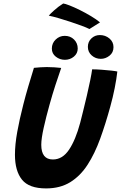

<svg xmlns="http://www.w3.org/2000/svg" viewBox="-20 -1061 691 1098"><path d="M243.5 16.5Q146 16.5 105.8 -33.5Q65.5 -83.5 65.5 -176Q65.5 -234 78.5 -306.2Q91.5 -378.5 113.5 -464Q126 -513.5 141.5 -566Q157 -618.5 174 -673Q192 -675 211.5 -676.2Q231 -677.5 247.5 -677.5Q270 -677.5 291.8 -676Q313.5 -674.5 330 -672.5Q314.5 -629 296.8 -574Q279 -519 263.5 -463Q244 -393.5 230 -330.8Q216 -268 216 -233Q216 -149 282.5 -149Q337.5 -149 375 -205.2Q412.5 -261.5 438.5 -358.5Q445 -384.5 455.5 -426.2Q466 -468 476.8 -514.5Q487.5 -561 495.8 -601.2Q504 -641.5 507 -664.5Q530.5 -664.5 561.8 -662.2Q593 -660 618.8 -657Q644.5 -654 651 -652Q646.5 -610.5 636 -557.5Q625.5 -504.5 611 -452.5Q584 -353.5 553 -268Q522 -182.5 480.8 -118.8Q439.5 -55 381.8 -19.2Q324 16.5 243.5 16.5ZM556.5 -724.5Q526.5 -724.5 504.5 -744Q482.5 -763.5 482.5 -793Q482.5 -822 502.5 -841.2Q522.5 -860.5 551 -860.5Q582.5 -860.5 605.8 -841Q629 -821.5 629 -791.5Q629 -760.5 606.2 -742.5Q583.5 -724.5 556.5 -724.5ZM351 -719Q322 -719 299.2 -736.8Q276.5 -754.5 276.5 -783Q276.5 -814 298.5 -835Q320.5 -856 350 -856Q382.5 -856 403.5 -835Q424.5 -814 424.5 -783.5Q424.5 -755.5 402.5 -737.2Q380.5 -719 351 -719ZM341.5 -1041Q352 -1040 378.2 -1029.8Q404.5 -1019.5 436.8 -1003.5Q469 -987.5 500 -969Q531 -950.5 552 -933L491.5 -895Q475 -903.5 445.8 -914.2Q416.5 -925 382.5 -936.2Q348.5 -947.5 315.8 -957Q283 -966.5 259 -971.5Q265 -979.5 289.2 -1001.5Q313.5 -1023.5 341.5 -1041Z"/></svg>

Font: Grandstander SemiBold
Style: Italic
Weight: 600
Italic angle: -15°
Designer: Tyler Finck
Foundry: Etcetera Type Co
Version: Version 1.200; ttfautohint (v1.8.3)